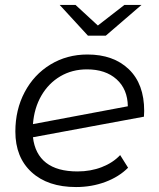

<svg xmlns="http://www.w3.org/2000/svg" viewBox="-20 -750 640 775"><path d="M562 -302 561 -279 113 -196Q121 -128 166 -93Q211 -58 293 -58Q346 -58 391 -75.5Q436 -93 465 -124L497 -73Q460 -36 405 -15.5Q350 5 287 5Q173 5 107.5 -55Q42 -115 42 -219Q42 -307 79.5 -378Q117 -449 183.5 -489.5Q250 -530 333 -530Q438 -530 500 -470.5Q562 -411 562 -302ZM113 -249 496 -321Q495 -390 450.5 -430Q406 -470 331 -470Q271 -470 223.5 -442Q176 -414 147 -364Q118 -314 113 -249ZM551 -730 407 -606H335L221 -730H285L375 -647L482 -730Z"/></svg>

Font: Montserrat Alternates
Style: Italic
Weight: 400
Italic angle: -11.3°
Designer: Julieta Ulanovsky
Foundry: Julieta Ulanovsky
Version: Version 7.200